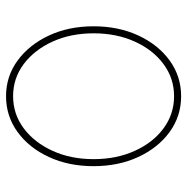

<svg xmlns="http://www.w3.org/2000/svg" viewBox="-12 -582 605 620"><g transform="rotate(-90 290.0 -271.5)"><path d="M289.8 11.4Q225.5 11.4 174.4 -25.7Q123.2 -62.9 93.6 -127Q63.9 -191.1 63.9 -271.3Q63.9 -351.9 93.6 -415.8Q123.2 -479.8 174.4 -516.9Q225.5 -554 289.8 -554Q354 -554 405 -516.7Q456 -479.4 485.8 -415.5Q515.6 -351.6 515.6 -271.3Q515.6 -191.1 486 -127Q456.3 -62.9 405.2 -25.7Q354 11.4 289.8 11.4ZM289.8 -11.4Q347.7 -11.4 393.6 -45.5Q439.6 -79.5 466.3 -138.5Q492.9 -197.4 492.9 -271.3Q492.9 -345.2 466.1 -403.9Q439.3 -462.7 393.5 -497Q347.7 -531.2 289.8 -531.2Q232.2 -531.2 186.3 -497Q140.3 -462.7 113.5 -403.9Q86.6 -345.2 86.6 -271.3Q86.6 -197.4 113.3 -138.5Q139.9 -79.5 185.9 -45.5Q231.9 -11.4 289.8 -11.4Z"/></g></svg>

Font: Inter UI Thin
Style: Regular
Weight: 100
Designer: Rasmus Andersson
Foundry: rsms
Version: 3.2;8d6f07862